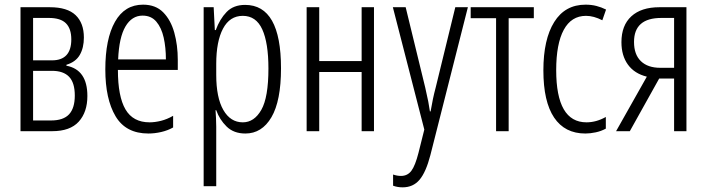

<svg xmlns="http://www.w3.org/2000/svg" viewBox="-20 -563 3034 824"><path d="M68 0V-532H194Q269 -532 304.5 -498Q340 -464 340 -402Q340 -358 322.5 -327.5Q305 -297 265 -285V-281Q355 -264 355 -151Q355 -82 318 -41Q281 0 204 0ZM122 -304H203Q286 -304 286 -394Q286 -440 263 -463Q240 -486 190 -486H122ZM122 -46H199Q252 -46 276.5 -72.5Q301 -99 301 -153Q301 -208 276.5 -233.5Q252 -259 203 -259H122Z M617 10Q520 10 476 -64Q432 -138 432 -265Q432 -396 473.5 -469.5Q515 -543 594 -543Q648 -543 680.5 -510Q713 -477 728 -423Q743 -369 743 -306V-263H486Q486 -149 518.5 -93.5Q551 -38 622 -38Q645 -38 671 -44.5Q697 -51 723 -66V-16Q700 -3 672 3.5Q644 10 617 10ZM487 -308H692Q692 -359 682.5 -401.5Q673 -444 651 -470Q629 -496 592 -496Q546 -496 518.5 -449.5Q491 -403 487 -308Z M854 236V-532H897L902 -434H906Q923 -481 952.5 -511.5Q982 -542 1032 -542Q1186 -542 1186 -270Q1186 -130 1145 -60Q1104 10 1033 10Q983 10 952.5 -20Q922 -50 908 -90H905Q906 -75 907 -56.5Q908 -38 908 -19V236ZM1022 -38Q1071 -38 1101.5 -91.5Q1132 -145 1132 -269Q1132 -379 1105.5 -437Q1079 -495 1022 -495Q966 -495 937 -440Q908 -385 908 -289V-242Q908 -144 938.5 -91Q969 -38 1022 -38Z M1296 0V-532H1350V-301H1532V-532H1585V0H1532V-254H1350V0Z M1708 241Q1686 241 1667 234V186Q1684 192 1701 192Q1729 192 1745.5 170Q1762 148 1776 93L1801 -7L1666 -532H1721L1805 -187Q1814 -148 1818 -127Q1822 -106 1825 -85H1828Q1833 -114 1838 -138Q1843 -162 1850 -188L1934 -532H1988L1827 103Q1808 176 1780.5 208.5Q1753 241 1708 241Z M2109 0V-485H2000V-532H2271V-485H2163V0Z M2492 10Q2404 10 2358 -58.5Q2312 -127 2312 -261Q2312 -394 2358.5 -468.5Q2405 -543 2493 -543Q2518 -543 2539.5 -537.5Q2561 -532 2581 -522L2565 -476Q2528 -495 2495 -495Q2432 -495 2399.5 -435Q2367 -375 2367 -262Q2367 -38 2497 -38Q2539 -38 2580 -61V-11Q2560 0 2536.5 5Q2513 10 2492 10Z M2624 0 2756 -234Q2703 -247 2675 -285.5Q2647 -324 2647 -382Q2647 -454 2689.5 -493Q2732 -532 2810 -532H2926V0H2873V-226H2809L2683 0ZM2814 -272H2873V-486H2818Q2701 -486 2701 -383Q2701 -329 2730.5 -300.5Q2760 -272 2814 -272Z"/></svg>

Font: Noto Sans ExtraCondensed Light
Style: Regular
Weight: 300
Width: 2
Designer: Monotype Design Team
Foundry: Monotype Imaging Inc.
Version: Version 2.013; ttfautohint (v1.8.4.7-5d5b)